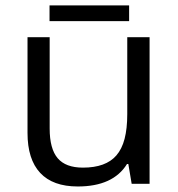

<svg xmlns="http://www.w3.org/2000/svg" viewBox="-20 -672 652 702"><path d="M80.6 -186V-536.1H161.6V-202.1Q161.6 -127.9 190.9 -93.5Q220.2 -59.1 283.2 -59.1Q366.7 -59.1 405.3 -103.5Q425.8 -127 435.5 -164.3Q445.3 -201.7 445.3 -254.9V-536.1H526.9V0H461.4L449.2 -72.3H444.3Q393.6 9.8 264.2 9.8Q173.3 9.8 127 -39.8Q80.6 -89.4 80.6 -186ZM161.1 -652.3H452.1V-594.7H161.1Z"/></svg>

Font: Viking Open Sans
Style: Regular
Weight: 400
Foundry: Ascender Corporation
Version: Version 2.001